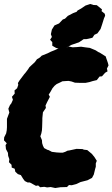

<svg xmlns="http://www.w3.org/2000/svg" viewBox="-40 -922 566 966"><path d="M238 24 215 19 197 21 183 18 162 20 152 11 141 13 130 7 110 -4H99L85 -11L76 -23L65 -41L50 -46L37 -58L34 -73L19 -79L18 -93L5 -106L7 -121L1 -138L0 -153L-10 -172L-12 -192L-6 -201L-20 -216L-19 -231L-9 -251L-6 -267L-5 -282V-324L7 -356L2 -375L10 -393L17 -402L25 -420L20 -435L34 -451L33 -467L46 -478L52 -495L50 -504L58 -517L82 -549L89 -557L101 -573L108 -584L125 -600L135 -609L146 -624L161 -633L170 -642L200 -654L216 -662L236 -670L251 -677L276 -682L292 -681L306 -688L325 -684L345 -685L368 -687L388 -684L412 -681L441 -669L455 -660L462 -657L492 -638L494 -631L503 -605L506 -593L498 -577L501 -563L489 -556L473 -538L461 -537L447 -519L426 -514L410 -509L390 -505H364L337 -506L320 -512L305 -515L288 -514L274 -513L260 -506L245 -499L234 -490L224 -478L214 -460L205 -446L211 -435L197 -408L189 -391L191 -379L176 -357L173 -327V-316L172 -283L171 -266L168 -251L163 -236L171 -217L172 -202L176 -189L182 -177L199 -168L204 -167L221 -158L245 -155L261 -154H276L288 -158L300 -164L308 -165L345 -173L375 -172L382 -169L399 -167L422 -148L435 -132L447 -113L442 -100V-83L439 -73L432 -44L423 -27L400 -15L365 -6L344 4L321 10L307 9L297 19L264 20ZM269 -674 242 -681 223 -692V-710L212 -722L221 -736L216 -750L221 -773L234 -794L257 -804L276 -824L287 -828L301 -842L328 -856L346 -863L350 -869L368 -879L390 -894L414 -902L430 -897L447 -896L473 -875L471 -866L487 -853L489 -843L483 -829L474 -800L466 -776L450 -754L435 -747L425 -732L394 -725H381L357 -709L319 -696L292 -681Z"/></svg>

Font: Winky Rough ExtraBold
Style: Italic
Weight: 800
Italic angle: -8.97852°
Designer: Simon Atzbach
Foundry: typofactur
Version: Version 1.206; ttfautohint (v1.8.4.7-5d5b)